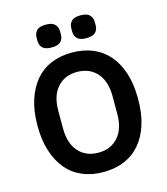

<svg xmlns="http://www.w3.org/2000/svg" viewBox="-131 -1008 975 1121"><g transform="rotate(-15 356.0 -447.5)"><path d="M356 12Q287 12 231 -11Q175 -34 135.5 -80Q96 -126 74 -193Q52 -260 52 -349Q52 -437 74 -504.5Q96 -572 135.5 -618Q175 -664 231 -687Q287 -710 356 -710Q425 -710 481 -687Q537 -664 577 -618Q617 -572 638.5 -504.5Q660 -437 660 -349Q660 -260 638.5 -193Q617 -126 577 -80Q537 -34 481 -11Q425 12 356 12ZM356 -105Q431 -105 475.5 -155Q520 -205 520 -295V-403Q520 -493 475.5 -543Q431 -593 356 -593Q281 -593 236.5 -543Q192 -493 192 -403V-295Q192 -205 236.5 -155Q281 -105 356 -105ZM251 -769Q212 -769 196 -785.5Q180 -802 180 -827V-848Q180 -873 196 -890Q212 -907 251 -907Q290 -907 306 -890Q322 -873 322 -848V-827Q322 -802 306 -785.5Q290 -769 251 -769ZM461 -769Q422 -769 406 -785.5Q390 -802 390 -827V-848Q390 -873 406 -890Q422 -907 461 -907Q500 -907 516 -890Q532 -873 532 -848V-827Q532 -802 516 -785.5Q500 -769 461 -769Z"/></g></svg>

Font: IBM Plex Sans SmBld
Style: Regular
Weight: 600
Designer: Mike Abbink, Paul van der Laan, Pieter van Rosmalen
Foundry: Bold Monday
Version: Version 3.005